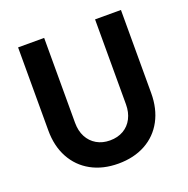

<svg xmlns="http://www.w3.org/2000/svg" viewBox="-129 -843 954 973"><g transform="rotate(-20 348.0 -356.0)"><path d="M70.3 -271.5V-719.7H210.9V-261.7Q210.9 -218.3 228 -185.8Q245.1 -153.3 276.1 -135.3Q307.1 -117.2 347.7 -117.2Q389.6 -117.2 420.7 -135.3Q451.7 -153.3 468.5 -186Q485.4 -218.8 485.4 -261.7V-719.7H625V-271.5Q625 -187.5 591.1 -124.3Q557.1 -61 494.4 -26.6Q431.6 7.8 347.7 7.8Q264.6 7.8 201.9 -26.6Q139.2 -61 104.7 -124.3Q70.3 -187.5 70.3 -271.5Z"/></g></svg>

Font: Reddit Sans Vanilla
Style: Bold
Weight: 700
Designer: Stephen Hutchings
Foundry: Reddit
Version: Version 1.013